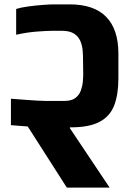

<svg xmlns="http://www.w3.org/2000/svg" viewBox="-20 -859 604 879"><path d="M286 0 107 -280Q88 -282 68 -283Q48 -284 30 -286V-407Q59 -405 90 -402.5Q121 -400 147 -398.5Q173 -397 187 -397H275Q307 -397 324.5 -410Q342 -423 349.5 -443Q357 -463 359 -483.5Q361 -504 361 -518L360 -596Q360 -611 358 -631.5Q356 -652 347.5 -672Q339 -692 319 -705Q299 -718 263 -718H221Q196 -718 149.5 -714.5Q103 -711 54 -700V-818Q76 -825 109.5 -829.5Q143 -834 176 -836.5Q209 -839 228 -839H298Q411 -839 466.5 -781.5Q522 -724 522 -614V-500Q522 -427 503 -377Q484 -327 436.5 -301.5Q389 -276 304 -276H300V-272L482 0Z"/></svg>

Font: Matangi Black
Style: Regular
Weight: 900
Designer: Prashant Pant
Foundry: The Graphic Ant
Version: Version 3.002